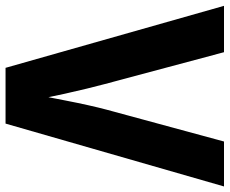

<svg xmlns="http://www.w3.org/2000/svg" viewBox="-86 -722 808 675"><g transform="rotate(90 317.5 -384.0)"><path d="M218 0 0 -768H163L275 -349Q282 -323 291 -286Q300 -249 309 -208.5Q318 -168 325.5 -130.5Q333 -93 337 -66H304Q310 -93 317.5 -131.5Q325 -170 333 -211.5Q341 -253 349.5 -291Q358 -329 365 -355L477 -768H635L414 0Z"/></g></svg>

Font: Yaldevi ExtraLight
Style: Regular
Weight: 200
Designer: Sol Matas, Rajitha Manaperi, Kosala Senevirathne
Foundry: Mooniak
Version: Version 1.100